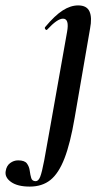

<svg xmlns="http://www.w3.org/2000/svg" viewBox="-131 -415 400 710"><path d="M-21 275Q-66 275 -90 258Q-114 241 -110 218Q-107 198 -93.5 188Q-80 178 -64 178Q-40 178 -31.5 189.5Q-23 201 -21 216.5Q-19 232 -15.5 243.5Q-12 255 1 255Q11 255 17.5 239Q24 223 32.5 178Q41 133 56 47L117 -297Q126 -346 102 -346Q81 -346 44 -306Q41 -302 37 -306.5Q33 -311 36 -315Q72 -358 101 -376.5Q130 -395 158 -395Q190 -395 200 -372.5Q210 -350 202 -309L145 21Q129 115 107.5 170.5Q86 226 55.5 250.5Q25 275 -21 275Z"/></svg>

Font: Cormorant
Style: Bold Italic
Weight: 700
Italic angle: -10°
Designer: Christian Thalmann (Catharsis Fonts)
Foundry: Catharsis Fonts
Version: Version 4.000